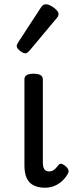

<svg xmlns="http://www.w3.org/2000/svg" viewBox="-20 -859 345 896"><path d="M191 17Q166 17 147.5 10.5Q129 4 117 -9Q105 -22 99.5 -42Q94 -62 94 -88V-489Q94 -502 104.5 -508.5Q115 -515 136 -515Q158 -515 169 -508.5Q180 -502 180 -489V-99Q180 -85 183.5 -76Q187 -67 193.5 -63Q200 -59 209 -59Q219 -59 226.5 -63Q234 -67 241 -74.5Q248 -82 256 -92Q262 -97 270.5 -93.5Q279 -90 289 -81Q296 -75 299 -66Q302 -57 297 -49Q286 -29 269.5 -14Q253 1 233 9Q213 17 191 17ZM99 -610Q88 -610 73 -622Q58 -634 58 -644Q58 -647 59 -650Q60 -653 64 -660L171 -824Q176 -832 181.5 -835.5Q187 -839 195 -839Q205 -839 218.5 -831.5Q232 -824 242.5 -813.5Q253 -803 253 -794Q253 -787 250.5 -782.5Q248 -778 241 -770L118 -623Q106 -610 99 -610Z"/></svg>

Font: Playwrite HR Lijeva
Style: Regular
Weight: 400
Designer: Veronika Burian, José Scaglione
Foundry: TypeTogether
Version: Version 1.002